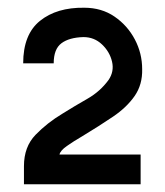

<svg xmlns="http://www.w3.org/2000/svg" viewBox="-20 -724 428 497"><path d="M42 -247V-294Q42 -344 72 -375Q102 -406 142 -430Q174 -450 206.5 -468.5Q239 -487 261 -517Q276 -539 270 -564.5Q264 -590 244 -609Q224 -628 196 -628Q159 -627 139 -612Q119 -597 119 -560H40Q40 -635 83.5 -670Q127 -705 198 -704Q243 -704 276.5 -681Q310 -658 329 -622Q348 -586 348 -545Q349 -505 328.5 -475.5Q308 -446 272.5 -422Q237 -398 194 -372Q170 -358 153 -346Q136 -334 134 -324H344V-247Z"/></svg>

Font: Kulim Park
Style: Bold
Weight: 700
Designer: Noponies / Dale Sattler
Foundry: Noponies
Version: Version 1.000; ttfautohint (v1.8.3)